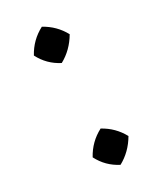

<svg xmlns="http://www.w3.org/2000/svg" viewBox="-148 -594 563 668"><g transform="rotate(-30 134.0 -260.5)"><path d="M62 -464Q88 -512 136 -537Q182 -512 207 -466Q179 -418 133 -393Q86 -417 62 -464ZM62 -55Q88 -103 136 -128Q182 -103 207 -57Q179 -9 133 16Q86 -8 62 -55Z"/></g></svg>

Font: Brawler
Style: Regular
Weight: 400
Designer: Oleg Frolov, Haley Fiege
Foundry: Oleg Frolov, Haley Fiege
Version: Version 1.101; ttfautohint (v1.8.3)